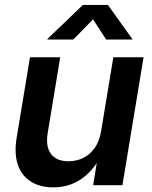

<svg xmlns="http://www.w3.org/2000/svg" viewBox="-20 -766 630 794"><path d="M200.2 8.8Q146 8.8 107.9 -14.9Q69.8 -38.6 54 -84.2Q38.1 -129.9 48.8 -195.8L104 -529.3H229L177.2 -215.3Q168 -159.7 190.9 -129.4Q213.9 -99.1 263.2 -99.1Q296.4 -99.1 324.5 -113Q352.5 -127 372.1 -154.8Q391.6 -182.6 398.4 -225.1L448.7 -529.3H573.7L486.3 0H365.2L386.7 -132.8H404.3Q369.1 -63 318.1 -27.1Q267.1 8.8 200.2 8.8ZM283.2 -602.5H175.8V-604.5L322.8 -745.6H426.3L527.3 -604.5V-602.5H418.9L364.7 -686Z"/></svg>

Font: Inter 24pt SemiBold
Style: Italic
Weight: 600
Italic angle: -9.3988°
Designer: Rasmus Andersson
Foundry: rsms
Version: Version 4.001;git-66647c0bb